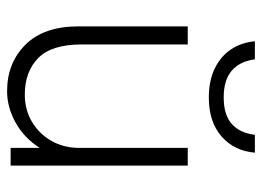

<svg xmlns="http://www.w3.org/2000/svg" viewBox="-119 -611 740 542"><g transform="rotate(90 251.0 -340.0)"><path d="M411 -689.5H360.5Q355.5 -647 329.8 -624.2Q304 -601.5 255 -601.5Q206 -601.5 179.5 -624.2Q153 -647 147.5 -689.5H96.5Q100 -650.5 120 -621.2Q140 -592 174.2 -575.8Q208.5 -559.5 255 -559.5Q324 -559.5 365 -595.2Q406 -631 411 -689.5ZM105.5 -200V-500H54.5V-190.5Q54.5 -94 106 -42Q157.5 10 237.5 10Q282.5 10 326 -14Q369.5 -38 397.8 -82.5Q426 -127 426 -188.5L397.5 -194.5Q397.5 -149.5 377.5 -114.8Q357.5 -80 323.5 -60Q289.5 -40 247 -40Q182.5 -40 144 -77.8Q105.5 -115.5 105.5 -200ZM447.5 0V-500H397.5V0Z"/></g></svg>

Font: Overused Grotesk Light
Style: Regular
Weight: 300
Designer: RandomMaerks
Version: Version 0.005